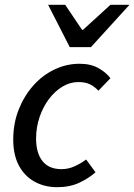

<svg xmlns="http://www.w3.org/2000/svg" viewBox="-20 -766 558 798"><path d="M218 12Q165 12 123.5 -11Q82 -34 58.5 -78Q35 -122 35 -186Q35 -253 57.5 -310Q80 -367 118 -410Q156 -453 206 -477Q256 -501 311 -501Q357 -501 389 -483Q421 -465 439 -441L389 -389Q372 -407 353 -416Q334 -425 306 -425Q271 -425 239.5 -406Q208 -387 183.5 -354.5Q159 -322 144.5 -279.5Q130 -237 130 -190Q130 -130 156.5 -96.5Q183 -63 236 -63Q265 -63 291.5 -75.5Q318 -88 338 -103L377 -50Q349 -25 309.5 -6.5Q270 12 218 12ZM270 -570 180 -746H251L321 -642H325L439 -746H518L358 -570Z"/></svg>

Font: Source Sans 3 ExtraLight Medium
Style: Italic
Weight: 500
Italic angle: -11°
Version: Version 3.052;hotconv 1.1.0;makeotfexe 2.6.0